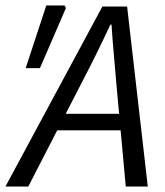

<svg xmlns="http://www.w3.org/2000/svg" viewBox="-41 -680 601 700"><path d="M-21.1 0 332.3 -656.3H422.4L497.8 0H417.5L383 -377Q378.8 -429.3 374 -482Q369.1 -534.7 365.6 -590.4H361.6Q335.3 -534.3 309.9 -482.7Q284.5 -431.1 256.1 -377L62.2 0ZM135.9 -204.9 151.3 -265.2H439.2L425.3 -204.9ZM52.6 -431.6 127.7 -660H194.5L199.4 -650.8L104.6 -431.6Z"/></svg>

Font: Source Sans 3
Style: Italic
Weight: 200
Italic angle: -11°
Designer: Paul D. Hunt
Foundry: Adobe
Version: Version 3.046;hotconv 1.0.118;makeotfexe 2.5.65603